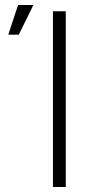

<svg xmlns="http://www.w3.org/2000/svg" viewBox="-20 -745 404 765"><path d="M191 0V-700H242V0ZM13 -607 52 -725H113L55 -607Z"/></svg>

Font: Montserrat Z Light
Style: Regular
Weight: 300
Designer: Julieta Ulanovsky
Foundry: Julieta Ulanovsky
Version: Version 8.000